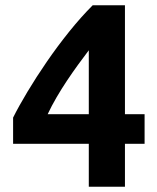

<svg xmlns="http://www.w3.org/2000/svg" viewBox="-20 -713 600 733"><path d="M319 0V-164H30V-264Q52 -308 85 -363Q118 -418 158.5 -477Q199 -536 244 -592Q289 -648 334 -693H457V-277H532V-164H457V0ZM162 -277H319V-521Q300 -496 278.5 -466.5Q257 -437 236 -405.5Q215 -374 196 -341.5Q177 -309 162 -277Z"/></svg>

Font: Ubuntu Sans Mono
Style: Bold
Weight: 700
Monospace: yes
Designer: Dalton Maag Ltd
Foundry: Dalton Maag Ltd
Version: Version 1.006